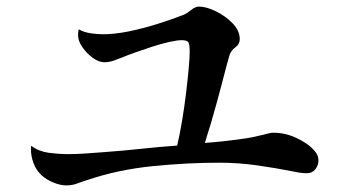

<svg xmlns="http://www.w3.org/2000/svg" viewBox="-20 -639 1040 583"><path d="M947 -152Q947 -137 937.5 -125Q928 -113 912 -113Q894 -113 872 -118Q817 -129 760 -137Q703 -145 646 -145Q549 -145 444 -134.5Q339 -124 247 -93Q231 -88 215 -82Q199 -76 182 -76Q163 -76 141.5 -85Q120 -94 106 -107Q90 -122 82 -143Q74 -164 74 -186Q74 -188 74 -191Q74 -194 75 -196Q98 -179 128.5 -175Q159 -171 186 -171Q213 -171 240.5 -173Q268 -175 295 -177Q351 -181 406.5 -187Q462 -193 518 -197Q526 -231 533 -273Q540 -315 545 -356.5Q550 -398 553 -431.5Q556 -465 556 -482Q556 -502 552.5 -509.5Q549 -517 532 -517Q518 -517 493.5 -511.5Q469 -506 441.5 -497Q414 -488 390 -479.5Q366 -471 352 -465Q340 -460 325.5 -455Q311 -450 297 -450Q280 -450 261.5 -463.5Q243 -477 230 -496Q217 -515 217 -532Q217 -537 217.5 -541.5Q218 -546 219 -550Q235 -541 255 -538Q275 -535 293 -535Q329 -535 372.5 -544Q416 -553 458.5 -566.5Q501 -580 535 -593Q546 -597 559.5 -608Q573 -619 584 -619Q606 -619 635 -605Q664 -591 686 -568.5Q708 -546 708 -520Q708 -505 695 -495.5Q682 -486 677 -472Q675 -466 672.5 -456Q670 -446 668 -440Q655 -389 638 -326.5Q621 -264 602 -205Q630 -207 657.5 -210Q685 -213 713 -217Q730 -219 747 -222.5Q764 -226 780 -230Q788 -232 795.5 -234Q803 -236 810 -236Q848 -236 882 -219Q894 -214 909.5 -203.5Q925 -193 936 -180Q947 -167 947 -152Z"/></svg>

Font: Kaisei Tokumin Medium
Style: Regular
Weight: 500
Designer: Font-Kai, 金井和夫
Foundry: KAZUO KANAI
Version: Version 5.003